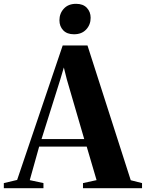

<svg xmlns="http://www.w3.org/2000/svg" viewBox="-69 -983 762 1003"><path d="M20.5 -43 258.5 -745.5H388L614 -41.5L673 -26.5V0H364.5V-26.5L435.5 -42L384 -217H135.5L86.5 -42L158 -26.5V0H-49V-26.5ZM371 -256.5 280 -568.5 264.5 -630.5 246 -568 148 -256.5ZM317 -804Q281 -804 261.2 -824.8Q241.5 -845.5 241.5 -877Q241.5 -913 264.8 -938Q288 -963 328 -963H329Q365 -963 384.8 -942Q404.5 -921 404.5 -890Q404.5 -854 381.2 -829Q358 -804 318 -804Z"/></svg>

Font: Merriweather 120pt
Style: Bold
Weight: 700
Designer: Eben Sorkin
Foundry: Eben Sorkin
Version: Version 2.100